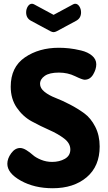

<svg xmlns="http://www.w3.org/2000/svg" viewBox="-20 -991 573 1021"><path d="M257 -130Q296 -130 325 -146.5Q354 -163 354 -196Q354 -229 321.5 -254Q289 -279 242.5 -299.5Q196 -320 149 -345.5Q102 -371 69.5 -418Q37 -465 37 -530Q37 -634 112 -685.5Q187 -737 293 -737Q319 -737 347.5 -734Q376 -731 411.5 -722.5Q447 -714 469.5 -695Q492 -676 492 -649Q492 -623 475.5 -595Q459 -567 430 -567Q418 -567 379 -586Q340 -605 293 -605Q243 -605 218 -587.5Q193 -570 193 -545Q193 -522 216.5 -503Q240 -484 275 -470.5Q310 -457 351.5 -435.5Q393 -414 428 -388.5Q463 -363 486.5 -317Q510 -271 510 -212Q510 -107 441 -48.5Q372 10 260 10Q163 10 91 -30Q19 -70 19 -120Q19 -148 39.5 -176Q60 -204 87 -204Q102 -204 120.5 -192.5Q139 -181 154.5 -167Q170 -153 198 -141.5Q226 -130 257 -130ZM161 -968 265 -912 369 -968Q375 -971 380 -971Q393 -971 402 -957Q411 -943 411 -925Q411 -895 386 -881L282 -825Q272 -820 265 -820Q258 -820 248 -825L144 -881Q119 -895 119 -925Q119 -943 128 -957Q137 -971 150 -971Q155 -971 161 -968Z"/></svg>

Font: Dosis
Style: ExtraBold
Weight: 800
Designer: EdgarTolentino, PabloImpallari, IginoMarini
Foundry: EdgarTolentino, PabloImpallari, IginoMarini
Version: Version 1.007